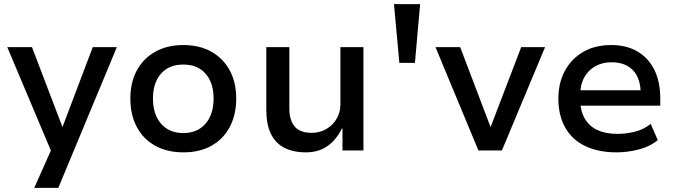

<svg xmlns="http://www.w3.org/2000/svg" viewBox="-20 -725 3259 925"><path d="M145 180 244 -42V45L15 -498H134L281 -113L427 -498H543L261 180Z M864 9Q785 9 727.5 -23Q670 -55 639 -113.5Q608 -172 608 -250Q608 -328 639 -385.5Q670 -443 727.5 -475.5Q785 -508 863 -508Q942 -508 999 -475.5Q1056 -443 1087 -385.5Q1118 -328 1118 -250Q1118 -172 1087 -113.5Q1056 -55 999 -23Q942 9 864 9ZM863 -84Q931 -84 970 -129Q1009 -174 1009 -250Q1009 -326 970.5 -370Q932 -414 863 -414Q794 -414 755.5 -370Q717 -326 717 -250Q717 -174 756 -129Q795 -84 863 -84Z M1454 9Q1392 9 1349 -13.5Q1306 -36 1284.5 -81.5Q1263 -127 1263 -195V-498H1374V-200Q1374 -166 1385 -139.5Q1396 -113 1419.5 -99Q1443 -85 1482 -85Q1521 -85 1552.5 -103.5Q1584 -122 1602 -153.5Q1620 -185 1620 -221V-498H1731V0H1630V-106H1627Q1601 -52 1558 -21.5Q1515 9 1454 9Z M1904 -422 1878 -705H2004L1979 -422Z M2285 0 2078 -498H2197L2343 -114H2344L2491 -498H2606L2398 0Z M2951 9Q2862 9 2799 -21.5Q2736 -52 2703 -110.5Q2670 -169 2670 -250Q2670 -324 2700.5 -382Q2731 -440 2788 -474Q2845 -508 2925 -508Q2999 -508 3052 -476.5Q3105 -445 3133 -387.5Q3161 -330 3161 -250V-216H2755V-290H3084L3067 -270Q3067 -347 3030 -386Q2993 -425 2926 -425Q2882 -425 2848 -406Q2814 -387 2794.5 -351.5Q2775 -316 2775 -264V-251Q2775 -193 2796.5 -155Q2818 -117 2858 -98.5Q2898 -80 2955 -80Q2995 -80 3037 -90Q3079 -100 3115 -128L3149 -50Q3110 -18 3056 -4.5Q3002 9 2951 9Z"/></svg>

Font: Nunito Sans 7pt SemiBold
Style: Regular
Weight: 600
Designer: Vernon Adams
Foundry: Vernon Adams
Version: Version 3.101;gftools[0.9.27]